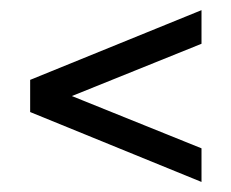

<svg xmlns="http://www.w3.org/2000/svg" viewBox="-20 -467 460 382"><path d="M40 -244.1V-308.1L380.9 -446.8V-379.9L123 -275.9L380.9 -171.9V-105Z"/></svg>

Font: D-DIN Condensed
Style: Regular
Weight: 400
Width: 3
Designer: Charles Nix
Foundry: Datto Inc.
Version: Version 1.00